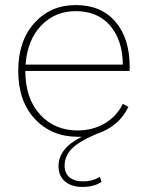

<svg xmlns="http://www.w3.org/2000/svg" viewBox="-20 -530 582 758"><path d="M492 -266Q492 -254 491 -250H80Q80 -142 137.5 -78.5Q195 -15 286 -15Q346 -15 393 -42.5Q440 -70 465 -120L487 -108Q449 -30 363 -2Q290 29 262.5 58Q235 87 235 124Q235 154 254.5 170Q274 186 306 186Q347 186 374 168L381 188Q352 208 304 208Q263 208 237 186.5Q211 165 211 126Q211 55 303 10H287Q184 10 118 -60Q52 -130 52 -250Q52 -369 116 -439.5Q180 -510 279 -510Q379 -510 435.5 -444.5Q492 -379 492 -266ZM279 -486Q197 -486 142.5 -429Q88 -372 81 -275H465Q464 -371 415 -428.5Q366 -486 279 -486Z"/></svg>

Font: Elaine Sans ExtraLight
Style: Regular
Weight: 275
Designer: Wei Huang
Foundry: Wei Huang
Version: Version 2.001;December 24, 2019;FontCreator 12.0.0.2547 64-b